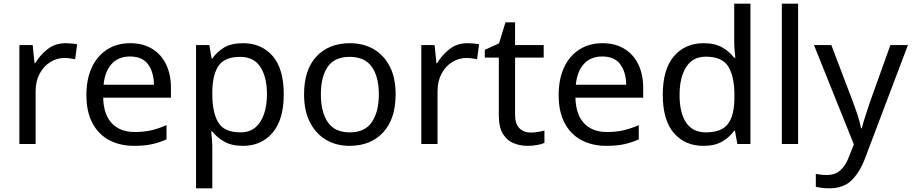

<svg xmlns="http://www.w3.org/2000/svg" viewBox="-20 -780 4938 1040"><path d="M335 -546Q350 -546 367.5 -544.5Q385 -543 398 -540L387 -459Q374 -462 358.5 -464Q343 -466 329 -466Q288 -466 252 -443.5Q216 -421 194.5 -380.5Q173 -340 173 -286V0H85V-536H157L167 -438H171Q197 -482 238 -514Q279 -546 335 -546Z M685 -546Q754 -546 803.5 -516Q853 -486 879.5 -431.5Q906 -377 906 -304V-251H539Q541 -160 585.5 -112.5Q630 -65 710 -65Q761 -65 800.5 -74.5Q840 -84 882 -102V-25Q841 -7 801 1.5Q761 10 706 10Q630 10 571.5 -21Q513 -52 480.5 -113.5Q448 -175 448 -264Q448 -352 477.5 -415Q507 -478 560.5 -512Q614 -546 685 -546ZM684 -474Q621 -474 584.5 -433.5Q548 -393 541 -321H814Q813 -389 782 -431.5Q751 -474 684 -474Z M1297 -546Q1396 -546 1456.5 -477Q1517 -408 1517 -269Q1517 -132 1456.5 -61Q1396 10 1296 10Q1234 10 1193.5 -13.5Q1153 -37 1130 -68H1124Q1126 -51 1128 -25Q1130 1 1130 20V240H1042V-536H1114L1126 -463H1130Q1154 -498 1193 -522Q1232 -546 1297 -546ZM1281 -472Q1199 -472 1165.5 -426Q1132 -380 1130 -286V-269Q1130 -170 1162.5 -116.5Q1195 -63 1283 -63Q1332 -63 1363.5 -90Q1395 -117 1410.5 -163.5Q1426 -210 1426 -270Q1426 -362 1390.5 -417Q1355 -472 1281 -472Z M2123 -269Q2123 -136 2055.5 -63Q1988 10 1873 10Q1802 10 1746.5 -22.5Q1691 -55 1659 -117.5Q1627 -180 1627 -269Q1627 -402 1694 -474Q1761 -546 1876 -546Q1949 -546 2004.5 -513.5Q2060 -481 2091.5 -419.5Q2123 -358 2123 -269ZM1718 -269Q1718 -174 1755.5 -118.5Q1793 -63 1875 -63Q1956 -63 1994 -118.5Q2032 -174 2032 -269Q2032 -364 1994 -418Q1956 -472 1874 -472Q1792 -472 1755 -418Q1718 -364 1718 -269Z M2512 -546Q2527 -546 2544.5 -544.5Q2562 -543 2575 -540L2564 -459Q2551 -462 2535.5 -464Q2520 -466 2506 -466Q2465 -466 2429 -443.5Q2393 -421 2371.5 -380.5Q2350 -340 2350 -286V0H2262V-536H2334L2344 -438H2348Q2374 -482 2415 -514Q2456 -546 2512 -546Z M2854 -62Q2874 -62 2895 -65.5Q2916 -69 2929 -73V-6Q2915 1 2889 5.5Q2863 10 2839 10Q2797 10 2761.5 -4.5Q2726 -19 2704 -55Q2682 -91 2682 -156V-468H2606V-510L2683 -545L2718 -659H2770V-536H2925V-468H2770V-158Q2770 -109 2793.5 -85.5Q2817 -62 2854 -62Z M3243 -546Q3312 -546 3361.5 -516Q3411 -486 3437.5 -431.5Q3464 -377 3464 -304V-251H3097Q3099 -160 3143.5 -112.5Q3188 -65 3268 -65Q3319 -65 3358.5 -74.5Q3398 -84 3440 -102V-25Q3399 -7 3359 1.5Q3319 10 3264 10Q3188 10 3129.5 -21Q3071 -52 3038.5 -113.5Q3006 -175 3006 -264Q3006 -352 3035.5 -415Q3065 -478 3118.5 -512Q3172 -546 3243 -546ZM3242 -474Q3179 -474 3142.5 -433.5Q3106 -393 3099 -321H3372Q3371 -389 3340 -431.5Q3309 -474 3242 -474Z M3790 10Q3690 10 3630 -59.5Q3570 -129 3570 -267Q3570 -405 3630.5 -475.5Q3691 -546 3791 -546Q3853 -546 3892.5 -523Q3932 -500 3957 -467H3963Q3962 -480 3959.5 -505.5Q3957 -531 3957 -546V-760H4045V0H3974L3961 -72H3957Q3933 -38 3893 -14Q3853 10 3790 10ZM3804 -63Q3889 -63 3923.5 -109.5Q3958 -156 3958 -250V-266Q3958 -366 3925 -419.5Q3892 -473 3803 -473Q3732 -473 3696.5 -416.5Q3661 -360 3661 -265Q3661 -169 3696.5 -116Q3732 -63 3804 -63Z M4303 0H4215V-760H4303Z M4389 -536H4483L4599 -231Q4614 -191 4626 -154.5Q4638 -118 4644 -85H4648Q4654 -110 4667 -150.5Q4680 -191 4694 -232L4803 -536H4898L4667 74Q4639 150 4594.5 195Q4550 240 4472 240Q4448 240 4430 237.5Q4412 235 4399 232V162Q4410 164 4425.5 166Q4441 168 4458 168Q4504 168 4532.5 142Q4561 116 4577 73L4605 2Z"/></svg>

Font: Go Noto Kurrent-Regular
Style: Regular
Weight: 400
Designer: Monotype Design Team
Foundry: Monotype Imaging Inc.
Version: Version 2.012; ttfautohint (v1.8.4.7-5d5b)